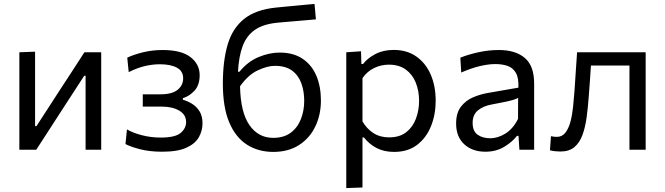

<svg xmlns="http://www.w3.org/2000/svg" viewBox="-20 -762 3384 977"><path d="M78.5 0V-496L158.5 -499V-120H165.5L272 -284.5Q306.5 -337.5 341.5 -391Q376 -444 409.5 -496H495V0H415.5V-376.5H408.5L303 -214Q268 -160 233.5 -106.5Q198.5 -53 164.5 0Z M805.5 10Q740.5 10 692 -2.8Q643.5 -15.5 618.5 -29L626 -103.5Q657 -85.5 702.5 -73.8Q748 -62 798 -62Q871.5 -62 899.2 -85.5Q927 -109 927 -141Q927 -178.5 892.2 -199Q857.5 -219.5 804.5 -219.5H706.5V-282H795.5Q855.5 -282 883.8 -305Q912 -328 912 -363.5Q912 -400.5 879.8 -417.8Q847.5 -435 794 -435Q756.5 -435 717.8 -426Q679 -417 635 -395L627.5 -468.5Q658 -483.5 706 -495.5Q754 -507.5 807.5 -507.5Q902.5 -507.5 949.2 -471.5Q996 -435.5 996 -379.5Q996 -329.5 970 -301Q944 -272.5 910.5 -262.5V-254.5Q932.5 -248.5 955.8 -234.8Q979 -221 994.8 -196.5Q1010.5 -172 1010.5 -134.5Q1010.5 -97 992 -64Q973.5 -31 928.8 -10.5Q884 10 805.5 10Z M1370.5 11Q1294.5 11 1236.8 -25.8Q1179 -62.5 1146.5 -139.2Q1114 -216 1114 -336.5Q1114 -451.5 1138.2 -534.5Q1162.5 -617.5 1221.5 -665.2Q1280.5 -713 1384.5 -723.5Q1396 -724.5 1420 -727Q1443.5 -729 1473 -732Q1502.5 -734.5 1531 -737.5Q1559.5 -740 1580.5 -742L1587.5 -663.5Q1566 -661.5 1536.8 -659Q1507.5 -656.5 1478 -654Q1448 -651.5 1425 -649.5Q1401.5 -647 1392 -646.5Q1319.5 -639.5 1277 -610Q1234.5 -580.5 1214.8 -527.5Q1195 -474.5 1191 -397H1198.5Q1241 -449 1296.2 -471.8Q1351.5 -494.5 1403 -494.5Q1473 -494.5 1519.8 -463Q1566.5 -431.5 1589.8 -376.5Q1613 -321.5 1613 -251Q1613 -178 1584.5 -118.5Q1556 -59 1501.8 -24Q1447.5 11 1370.5 11ZM1378.5 -427Q1341 -427 1292 -404.2Q1243 -381.5 1201.5 -323Q1204 -190.5 1249.2 -125.5Q1294.5 -60.5 1370 -60.5Q1424.5 -60.5 1459.5 -86.8Q1494.5 -113 1511.2 -156Q1528 -199 1528 -249Q1528 -298 1513.2 -338.5Q1498.5 -379 1465.8 -403Q1433 -427 1378.5 -427Z M1742 195V-496L1817 -501L1819 -436.5H1827.5Q1849.5 -465.5 1890 -486.8Q1930.5 -508 1983.5 -508Q2051.5 -508 2099.2 -474Q2147 -440 2172 -381.8Q2197 -323.5 2197 -249.5Q2197 -180 2173.5 -120.8Q2150 -61.5 2103 -25.2Q2056 11 1985 11Q1935.5 11 1897.5 -8.2Q1859.5 -27.5 1832 -62.5H1824.5V192ZM1960 -63Q2013.5 -63 2047 -89.2Q2080.5 -115.5 2096.5 -158Q2112.5 -200.5 2112.5 -249Q2112.5 -299.5 2095.8 -341.2Q2079 -383 2045 -408Q2011 -433 1958.5 -433Q1919 -433 1883.5 -415.8Q1848 -398.5 1824.5 -364.5V-144Q1847 -106 1880.5 -84.5Q1914 -63 1960 -63Z M2450 10Q2383.5 10 2342.2 -28Q2301 -66 2301 -133.5Q2301 -187.5 2325.5 -219.2Q2350 -251 2387.2 -266.8Q2424.5 -282.5 2462.5 -289L2618 -316Q2620 -366.5 2604.5 -392.2Q2589 -418 2561.8 -427Q2534.5 -436 2501 -436Q2466.5 -436 2423.2 -426Q2380 -416 2327 -393L2322.5 -468.5Q2359 -483.5 2411.8 -495.5Q2464.5 -507.5 2519 -507.5Q2602.5 -507.5 2650.2 -467.5Q2698 -427.5 2698 -337V0H2623L2618.5 -70.5H2610.5Q2587.5 -40.5 2546.2 -15.2Q2505 10 2450 10ZM2474 -58.5Q2514 -58.5 2552.8 -83Q2591.5 -107.5 2616 -157L2616.5 -264Q2608.5 -259.5 2595.2 -255Q2582 -250.5 2555.8 -244.8Q2529.5 -239 2483 -230.5Q2440 -223 2412.5 -200.8Q2385 -178.5 2385 -137Q2385 -94 2410.8 -76.2Q2436.5 -58.5 2474 -58.5Z M2831.5 9Q2820 9 2805 7.5Q2790 6 2778.5 2.5L2783.5 -69Q2792 -67 2800.2 -66.2Q2808.5 -65.5 2813.5 -65.5Q2840.5 -65.5 2857 -86.8Q2873.5 -108 2882.8 -142.8Q2892 -177.5 2896.2 -219.2Q2900.5 -261 2903.5 -302Q2906.5 -351.5 2910 -400.5Q2913.5 -449.5 2916.5 -496H3265.5V0H3183V-428.5H2987Q2984.5 -390 2981.8 -350.5Q2979 -311 2976 -273Q2972 -216.5 2965.2 -166Q2958.5 -115.5 2944.2 -76Q2930 -36.5 2903.2 -13.8Q2876.5 9 2831.5 9Z"/></svg>

Font: Heraclito
Style: Regular
Weight: 400
Designer: Kostas Bartsokas (font) & Cristiano Sobral (main changes)
Foundry: Kostas Bartsokas (font) & Cristiano Sobral (main changes)
Version: Version 1.00;July 8, 2020;FontCreator 13.0.0.2655 64-bit